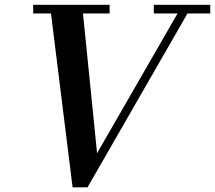

<svg xmlns="http://www.w3.org/2000/svg" viewBox="-20 -770 900 804"><path d="M386.5 -128.5 723.5 -713.5H624V-750H860.5V-713.5H765L346.5 14.5H284L193.5 -713.5H119V-750H439V-713.5H327.5Z"/></svg>

Font: Bodoni* 06pt Medium
Style: Italic
Weight: 500
Italic angle: -13°
Version: Version 2.3